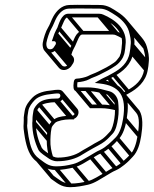

<svg xmlns="http://www.w3.org/2000/svg" viewBox="-20 -703 633 790"><path d="M213.4 -546.7C214.8 -550.7 216.8 -557.1 218.4 -561.8C220.5 -567.9 225.9 -576.7 229.8 -584.8C239.1 -604.3 246.9 -631.5 258 -631.5H385C389.5 -631.5 393.1 -630.8 396.7 -629.1C438.1 -611.4 490.9 -576.9 481.1 -515L481 -514.4C481 -510.6 480.7 -506.6 480 -502L477.6 -487C477.1 -483.5 475.6 -479.7 473.9 -476.2L473.7 -475C473.4 -472.7 472.3 -470.2 469.7 -467.2C462.7 -458.5 458.7 -451.3 449 -445C426.5 -429.4 410.5 -421.6 384.2 -408.6C366.7 -400 356.8 -397.8 341 -389.5C333.6 -385.6 308.8 -379.5 296.1 -379.5C283.2 -379.5 283.4 -363.2 283.1 -361C281.6 -350.2 280 -328.5 294 -328.5H335C355.2 -328.5 375.2 -325.6 390.1 -321.7L424.7 -312.7C437 -309.5 449.5 -293.5 451.1 -280.2C453.4 -260.8 454.5 -239.8 450.4 -214C447.2 -193.8 440.9 -170.2 432.8 -161.7C420.5 -149 417.5 -144.1 402.9 -132.5C391.4 -123.5 370.9 -115 356.1 -105C347.4 -99.1 324.4 -87.6 313.1 -80C289.6 -64 255.5 -54.5 217.6 -54.5C205.6 -54.5 196 -60.1 186.6 -66.3C180.2 -71.3 157.4 -85 152.1 -94.2C138.7 -122.5 126.4 -158.6 127.9 -198.5C128.3 -209.1 128.5 -220.7 129.9 -230L132.6 -247C133.7 -253.6 141.7 -262.7 147.2 -268.2C155.4 -276.7 185.5 -282.5 207.7 -282.5L213.8 -282.5C227.9 -282.5 240.9 -293.1 243.2 -307.5C245.5 -321.7 236.3 -333.5 221.8 -333.5H215.8C210.4 -333.5 204 -332.8 195.5 -331.4C164.9 -328.7 133.5 -322.2 112.8 -300.7C101 -288.4 85.3 -270.1 81.6 -247L78.8 -229C77.7 -222.3 77.4 -217.6 77.8 -209.7L77.3 -194.5C77.1 -188.2 76.2 -180 77.2 -172.8C79.1 -160.5 79.6 -150.8 82.5 -136C90.3 -94.9 100.9 -60.7 130.7 -37.8C151.7 -22.8 170.8 -3.5 208.6 -3.5C235.6 -3.5 260.4 -8.9 282.8 -13.7C310.8 -20 337 -39.8 356.9 -50.6C376.2 -61.1 378.1 -64.7 397.7 -73.2C409.3 -78.2 421.2 -86.6 432.2 -95.5C449.3 -109.2 455.4 -116.8 467.3 -129.3C487.2 -150.1 496.3 -181.9 501.4 -214C507.5 -252.3 509.4 -291.3 494.5 -318.3C479.4 -346 451.9 -363.5 415.4 -371.1C419.5 -373 425 -375.6 428.7 -377.6L450.6 -389.6C484 -407.9 520.7 -436.8 528.6 -487L531 -502C531.9 -507.6 531.7 -511.6 532.5 -517.5C535.4 -541.4 529.6 -562.6 524.9 -581C515.5 -612 490 -637.3 464.2 -653.5C447.6 -664 424.4 -682.5 393.1 -682.5C350.6 -682.5 308 -683.9 264.9 -682.5C233.5 -681.5 212.5 -657.9 199.8 -635.9C191.1 -620.9 185.2 -600.8 177.6 -589.3C168.7 -575.8 158.9 -545.3 156 -527C154.6 -518.2 155.6 -509.8 158.8 -501.3C167.1 -481.5 196 -480.3 212.7 -500.2L219.2 -510C230.4 -525.2 224.9 -540.8 213.4 -546.7ZM516 -502 513.6 -487C506.9 -444.2 476.6 -419.8 444.9 -402.4L423 -390.4C415.7 -386.5 401 -380.5 388.9 -373.2L370 -361.8L390.1 -359.5C472.9 -350.2 501.4 -308.5 486.4 -214C481.5 -183 471.9 -154.5 457.1 -138.7C439.2 -120.6 417.7 -98.7 393.2 -86.6C373.1 -78 368.3 -72.8 351.2 -63.4C327.7 -50.6 305.3 -34.3 281.6 -28.3C258 -22.2 236.1 -18.5 210.9 -18.5C178.5 -18.5 164 -33.8 141 -50.3C113.2 -70.2 105 -100.7 97.4 -141C94.9 -154 94.7 -164.2 92.2 -177.4C91.2 -182.7 91.5 -189.2 92.4 -195L92.5 -195.5L93 -212.3C92.6 -217.8 92.9 -223.4 93.8 -229L96.6 -247C99.3 -264.2 111.9 -279.7 123 -291.3C137.9 -306.9 164.9 -313.9 194.8 -316.5C202.8 -317.4 209.4 -318.5 213.4 -318.5H219.4C225.6 -318.5 229.2 -313.7 228.2 -307.5C227.3 -301.5 222.7 -297.5 216.1 -297.5L210.1 -297.5C187.9 -297.5 154 -295 136.3 -276.8C133.1 -273.6 119.8 -260.8 117.6 -247L114.9 -230C112.9 -217.6 114.3 -207 112.9 -198L112.8 -197.5C112.3 -155.1 123.9 -116.1 138.3 -86C145.1 -73.4 170 -58.8 176.2 -53.9C184.4 -47.6 198.3 -39.5 215.3 -39.5C255.6 -39.5 292.7 -49.4 320.3 -68C330.2 -74.7 351.9 -86.2 362.8 -92.8C373.5 -99.2 396.1 -109.5 411.3 -121.5C427.5 -134.4 431.3 -140.8 442.8 -152.1C457 -166.4 462.2 -193.6 465.4 -214C469.6 -240.7 468.3 -263.8 466.2 -283.8C464.1 -304 448.8 -322.6 430.7 -327.3L396.1 -336.3C379.9 -340.5 359 -343.5 337.4 -343.5H298.6C297.1 -348.4 297.6 -359 298.7 -364.7C314.8 -365.8 335.1 -370.2 346.8 -376.7C361 -384.7 370.2 -386 389.2 -395.4C415.2 -408.2 432.8 -417.2 456.1 -433C466.3 -439.9 475.3 -450.3 481.4 -459.4C485.2 -465.2 487.9 -470.8 488.5 -473.7C490.6 -478.2 491.9 -482.5 492.6 -487L495 -502C495.7 -506.7 496.1 -512.5 496.2 -515.6C506.5 -585.1 450.2 -623.5 404.7 -642.9C399.6 -645.3 393.6 -646.5 387.4 -646.5H260.4C231.5 -646.5 220.8 -599.2 216.1 -589.2C212.8 -582.2 207.6 -574.3 204 -564.5C201.6 -558.1 196.6 -542.7 193.2 -533.5L202.5 -533.5C209.8 -533.5 212.5 -523.9 207.5 -517.8L200.9 -507.8C194.8 -498.4 181.1 -498 175.3 -505C171.2 -509.9 169.9 -520.1 171 -527C173.5 -542.8 183.5 -571.5 190.2 -583C200.2 -599.9 205.5 -617.5 212.7 -630.1C224.3 -650.3 240.3 -666.8 263 -667.5C305.5 -668.9 347.9 -667.5 390.7 -667.5C416.2 -667.5 436.9 -651.7 454.7 -640.5C477.8 -626 501.9 -602.3 510.2 -575C515 -556.5 520.6 -537.6 517.4 -517L517.3 -516.5C517.2 -512 516.8 -507.2 516 -502ZM330.1 -330.7 389.6 -260 401.9 -270.6 342.4 -341.3ZM387 -323.7 446.5 -253 458.8 -263.6 399.3 -334.3ZM421.5 -314.7 452.5 -277.9 464.8 -288.5 433.8 -325.3ZM139.1 -84.7 144.6 -78.1 156.9 -88.7 151.4 -95.3ZM114.2 -192.7 173.7 -122 186 -132.6 126.5 -203.3ZM116.3 -224.7 175.8 -154 188.1 -164.6 128.6 -235.3ZM119 -241.7 178.5 -171 190.8 -181.6 131.3 -252.3ZM136.1 -267.7 195.6 -197 207.9 -207.6 148.4 -278.3ZM229.5 -302.2 289.1 -231.5 301.4 -242.1 241.8 -312.8ZM203.6 -5.7 263.1 65 275.4 54.4 215.9 -16.3ZM276.2 -15.7 335.7 55 348 44.4 288.5 -26.3ZM347.9 -51.7 407.4 19 419.7 8.4 360.2 -62.3ZM389.5 -74.7 449 -4 461.3 -14.6 401.8 -85.3ZM421.9 -95.7 481.4 -25 493.7 -35.6 434.1 -106.3ZM456.1 -128.7 515.6 -58 527.9 -68.6 468.4 -139.3ZM487.8 -208.7 547.3 -138 559.6 -148.6 500 -219.3ZM419.7 -378.7 450.3 -342.3 462.6 -352.9 432 -389.3ZM441.6 -390.7 501.1 -320 513.4 -330.6 453.9 -401.3ZM515 -481.7 574.5 -411 586.8 -421.6 527.3 -492.3ZM517.4 -496.7 576.9 -426 589.2 -436.6 529.6 -507.3ZM518.7 -511.7 578.3 -441 590.5 -451.6 531 -522.3ZM511.4 -572.7 570.9 -502 583.2 -512.6 523.7 -583.3ZM200.7 -498.7 260.2 -428 272.5 -438.6 213 -509.3ZM207.3 -508.7 266.8 -438 279 -448.6 219.5 -519.3ZM205 -557.7 264.5 -487 276.8 -497.6 217.3 -568.3ZM216.8 -581.7 276.3 -511 288.6 -521.6 229.1 -592.3ZM253.1 -633.7 312.6 -563 324.8 -573.6 265.3 -644.3ZM380.1 -633.7 439.6 -563 451.9 -573.6 392.3 -644.3ZM394.6 -630.7 454.1 -560 466.4 -570.6 406.9 -641.3ZM492 -558.2C482.7 -563.7 473 -568.4 464.2 -572.2C459.1 -574.5 453.1 -575.8 446.9 -575.8L319.9 -575.8C291 -575.8 280.3 -528.4 275.7 -518.5C272.3 -511.5 267.1 -503.6 263.5 -493.8C261.9 -489.5 260.6 -484.1 258 -477.1L272.3 -474.1C274.8 -481 275.9 -485.3 277.9 -491.1C279.9 -497.2 285.4 -505.9 289.3 -514.1C298.6 -533.6 306.4 -560.8 317.5 -560.8L444.5 -560.8C449 -560.8 452.6 -560 456.3 -558.4C465 -554.5 474 -550.3 482.8 -545ZM208.1 -530.8 267.6 -460.1C270.8 -456.4 270.3 -451.2 267 -447.1L260.5 -437.1C254.3 -427.7 240.7 -427.3 234.8 -434.2L175.3 -505L163 -494.4L222.5 -423.7C235 -408.9 258.9 -413.6 272.2 -429.5L278.7 -439.3C286.8 -450.3 286.6 -462.7 279.9 -470.7L220.4 -541.4ZM575.5 -431.3 573.1 -416.3C566.4 -373.5 536.1 -349.1 504.4 -331.7L484.7 -320.9L490.3 -308L510.1 -318.9C543.5 -337.2 580.2 -366.1 588.1 -416.3L590.5 -431.3C591.4 -436.9 591.2 -440.9 592 -446.8C594.9 -470.6 589.5 -492 584.4 -510.3C580.3 -525.2 572.1 -538 562.3 -549.6L502.8 -620.3L490.5 -609.7L550 -539C558.9 -528.4 566.3 -516.5 569.7 -504.3C574.8 -485.9 580.2 -466.9 576.9 -446.3L576.8 -445.8C576.8 -441.3 576.3 -436.5 575.5 -431.3ZM481.6 -308.7 540.8 -238.3C556.3 -219.9 551.9 -181 545.9 -143.3C541 -112.3 531.4 -83.8 516.6 -68C498.7 -49.9 477.2 -28 452.7 -15.9C432.6 -7.2 427.8 -2.1 410.7 7.3C387.2 20.2 364.8 36.4 341.1 42.5C317.5 48.5 295.6 52.2 270.4 52.2C238.3 52.2 223.6 35.6 201.1 20.7L142.1 -49.3L129.8 -38.7L189.9 32.7C212.1 47 229.3 67.2 268.1 67.2C295.1 67.2 319.9 61.8 342.3 57C370.3 50.7 396.6 31.2 416.4 20.1C435.5 9.5 437.7 5.9 457.3 -2.5C469 -7.9 480.5 -15.7 491.7 -24.8C508.8 -38.5 514.9 -46.1 526.8 -58.6C546.7 -79.3 555.8 -111.2 560.9 -143.3C567.1 -182.6 569.4 -222.1 553.6 -248.3L493.9 -319.3ZM226.3 -315.5 285.8 -244.8C287.4 -242.9 288.2 -240.1 287.7 -236.8C286.8 -231.3 282.9 -228.1 278.5 -227.1L221.1 -295.3L208.8 -284.7L270.2 -211.8H273.2C287.4 -211.8 300.4 -222.4 302.7 -236.8C303.8 -244 302.1 -250.6 298.1 -255.5L238.6 -326.2ZM183.7 -51 198.3 -57.4C191.5 -79.1 186.2 -102 187.4 -127.8C188 -138.4 188 -150 189.4 -159.3L192.1 -176.3C193.2 -182.9 201.2 -191.9 206.7 -197.5C215.5 -205.8 244.6 -211.8 267.2 -211.8L285.4 -211.8L215.1 -295.3L202.8 -284.7L252.2 -226C231.1 -224.1 210.2 -220.8 195.8 -206.1C192.6 -202.9 179.3 -190.1 177.1 -176.3L174.4 -159.3C172.5 -146.9 173.8 -136.3 172.4 -127.3L172.3 -126.8C172.1 -99.6 176.5 -74 183.7 -51ZM458.1 -248.8 464.1 -263.4C445 -268.3 422.7 -272.8 396.9 -272.8H359L301.4 -341.3L289.1 -330.7L350.4 -257.8H394.5C419 -257.8 440.1 -253.5 458.1 -248.8Z"/></svg>

Font: CiSf OpenHand
Style: GlsObl
Weight: 400
Foundry: Cannot Into Space Fonts
Version: Version 0.7892